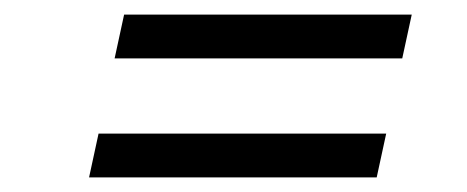

<svg xmlns="http://www.w3.org/2000/svg" viewBox="-20 -488 640 263"><path d="M102 -245 115 -305H509L496 -245ZM137 -408 150 -468H544L531 -408Z"/></svg>

Font: Red Hat Text
Style: Italic
Weight: 400
Italic angle: -12°
Designer: Pentagram, MCKL
Foundry: Pentagram, MCKL
Version: Version 1.023